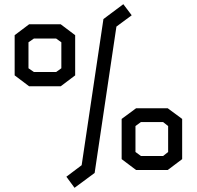

<svg xmlns="http://www.w3.org/2000/svg" viewBox="-20 -815 940 917"><path d="M536 -688 432 11 336 82 297 29 370 -26 474 -724 569 -795 609 -742ZM270 -403H119L50 -455V-647L119 -699H270L339 -647V-455ZM273 -613 248 -631H142L116 -613V-489L142 -471H248L273 -489ZM561 -247 630 -298H781L850 -247V-55L781 -3H630L561 -55ZM653 -70H759L783 -89V-213L759 -232H653L627 -213V-89Z"/></svg>

Font: Turret Road Medium
Style: Regular
Weight: 500
Designer: Noponies
Foundry: Noponies
Version: Version 1.001; ttfautohint (v1.8)